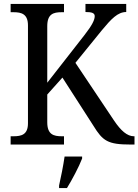

<svg xmlns="http://www.w3.org/2000/svg" viewBox="-20 -734 703 975"><path d="M34 0H305V-42H294C252 -42 220 -51 220 -113V-254L297 -340L454 -96C502 -18 527 0 644 0H663V-42H660C626 -42 594 -70 559 -122L363 -415L497 -580C545 -638 578 -673 621 -673V-714H414V-673C446 -673 461 -668 461 -652C461 -633 448 -606 409 -556L220 -314V-601C220 -663 251 -672 293 -672H305V-714H34V-672H49C89 -672 122 -663 122 -605V-108C122 -50 89 -42 48 -42H34ZM280 208V221H320C346 179 381 113 397 71V61H308C301 109 290 164 280 208Z"/></svg>

Font: Noto Serif Georgian SemiCondensed
Style: Regular
Weight: 400
Width: 4
Designer: Monotype Design Team, Akaki Razmadze
Foundry: Google LLC
Version: Version 2.003